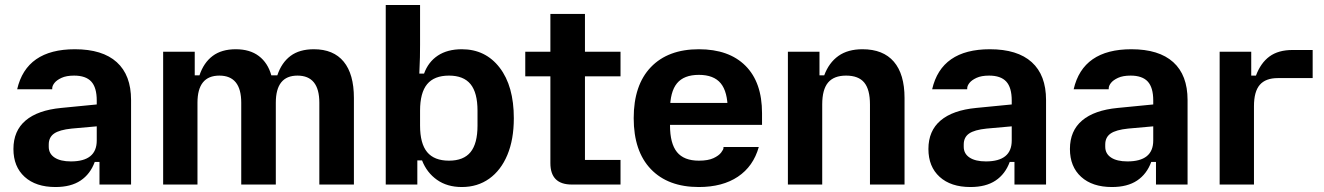

<svg xmlns="http://www.w3.org/2000/svg" viewBox="-20 -742 5322 772"><path d="M203 10Q124 10 79 -31Q34 -72 34 -143Q34 -216 83 -257.5Q132 -299 226 -308L369 -322V-234L268 -225Q219 -220 197.5 -205Q176 -190 176 -161V-152Q176 -124 199.5 -108.5Q223 -93 265 -93Q369 -93 369 -177V-247V-262V-338Q369 -390 347 -414Q325 -438 278 -438Q247 -438 227.5 -429Q208 -420 199 -408.5Q190 -397 190 -387V-383H49Q86 -544 281 -544Q392 -544 449.5 -492Q507 -440 507 -340V0H380V-91H361Q343 -42 304 -16Q265 10 203 10Z M950 -329Q950 -438 862 -438Q774 -438 774 -329V0H636V-534H763V-439H782Q799 -490 835 -517Q871 -544 928 -544Q985 -544 1021 -516.5Q1057 -489 1071 -439H1095Q1112 -490 1148 -517Q1184 -544 1242 -544Q1321 -544 1362 -494Q1403 -444 1403 -348V0H1264V-329Q1264 -438 1176 -438Q1089 -438 1089 -329V0H950Z M1837 10Q1778 10 1737 -19Q1696 -48 1677 -97H1658V0H1531V-722H1669V-561Q1669 -538.3 1668.5 -511.6Q1668 -485 1666 -446H1685Q1702 -493 1740.5 -518.5Q1779 -544 1837 -544Q1932 -544 1989 -470Q2046 -396 2046 -266.6Q2046 -181 2020 -119Q1994 -57 1947 -23.5Q1900 10 1837 10ZM1785.3 -96Q1844 -96 1872 -130.4Q1900 -164.8 1900 -237V-297Q1900 -369.2 1872 -403.6Q1844 -438 1785.3 -438Q1726 -438 1697.5 -403.6Q1669 -369.2 1669 -297V-237Q1669 -164.8 1697.5 -130.4Q1726 -96 1785.3 -96Z M2279 0Q2193 0 2193 -86V-686H2332V-99H2475V0ZM2092 -435V-534H2475V-435Z M2790 10Q2666 10 2597 -62Q2528 -134 2528 -267Q2528 -400 2597 -472Q2666 -544 2790 -544Q2911 -544 2977.5 -477.5Q3044 -411 3044 -287V-240H2616V-328H2997L2906 -274V-300Q2906 -373 2878 -407Q2850 -441 2790 -441Q2730 -441 2702 -407Q2674 -373 2674 -300V-238Q2674 -165 2702 -130.5Q2730 -96 2790 -96Q2827 -96 2848.5 -106Q2870 -116 2879.5 -128.5Q2889 -141 2889 -147V-151H3031Q3009 -73 2947 -31.5Q2885 10 2790 10Z M3148 0V-534H3275V-439H3294Q3313 -490 3351 -517Q3389 -544 3448 -544Q3531 -544 3574 -494Q3617 -444 3617 -348V0H3478V-322Q3478 -382 3455 -410Q3432 -438 3382 -438Q3333 -438 3309.5 -410Q3286 -382 3286 -322V0Z M3882 10Q3803 10 3758 -31Q3713 -72 3713 -143Q3713 -216 3762 -257.5Q3811 -299 3905 -308L4048 -322V-234L3947 -225Q3898 -220 3876.5 -205Q3855 -190 3855 -161V-152Q3855 -124 3878.5 -108.5Q3902 -93 3944 -93Q4048 -93 4048 -177V-247V-262V-338Q4048 -390 4026 -414Q4004 -438 3957 -438Q3926 -438 3906.5 -429Q3887 -420 3878 -408.5Q3869 -397 3869 -387V-383H3728Q3765 -544 3960 -544Q4071 -544 4128.5 -492Q4186 -440 4186 -340V0H4059V-91H4040Q4022 -42 3983 -16Q3944 10 3882 10Z M4451 10Q4372 10 4327 -31Q4282 -72 4282 -143Q4282 -216 4331 -257.5Q4380 -299 4474 -308L4617 -322V-234L4516 -225Q4467 -220 4445.5 -205Q4424 -190 4424 -161V-152Q4424 -124 4447.5 -108.5Q4471 -93 4513 -93Q4617 -93 4617 -177V-247V-262V-338Q4617 -390 4595 -414Q4573 -438 4526 -438Q4495 -438 4475.5 -429Q4456 -420 4447 -408.5Q4438 -397 4438 -387V-383H4297Q4334 -544 4529 -544Q4640 -544 4697.5 -492Q4755 -440 4755 -340V0H4628V-91H4609Q4591 -42 4552 -16Q4513 10 4451 10Z M4884 0V-534H5011V-438H5030Q5049 -489 5084.5 -515Q5120 -541 5177 -541H5258V-428H5118Q5069 -428 5045.5 -401Q5022 -374 5022 -315V0Z"/></svg>

Font: Mozilla Text ExtraLight
Style: Regular
Weight: 200
Designer: Studio DRAMA
Foundry: Studio DRAMA
Version: Version 1.000